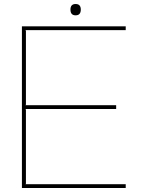

<svg xmlns="http://www.w3.org/2000/svg" viewBox="-20 -942 720 962"><path d="M609.9 -19V0H89.8V-810.1H609.9V-791H106.9L109.9 -788.1V-418L107.9 -415H562V-396H106.9L109.9 -393.1V-22L107.9 -19ZM384.8 -894Q384.8 -865.2 358.9 -865.2Q333 -865.2 333 -894Q333 -921.9 358.9 -921.9Q384.8 -921.9 384.8 -894Z"/></svg>

Font: Sinkin Sans 100 Thin
Style: Regular
Weight: 100
Designer: Keith Bates
Foundry: K-Type
Version: Sinkin Sans (version 1.0)  by Keith Bates   •   © 2014   www